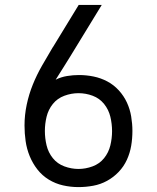

<svg xmlns="http://www.w3.org/2000/svg" viewBox="-20 -755 640 783"><path d="M300 8Q268 8 237 1Q206 -6 179 -22.5Q152 -39 132.5 -64Q113 -89 101 -118.5Q89 -148 84.5 -179.5Q80 -211 80 -243Q80 -286 89 -328.5Q98 -371 114 -410.5Q130 -450 151.5 -487.5Q173 -525 195 -562L196 -563Q196 -563 196 -563Q196 -563 196 -563L301 -735H395L266 -524Q252 -501 237 -477.5Q222 -454 207 -430Q229 -441 253.5 -445Q278 -449 302 -449Q332 -449 361.5 -443Q391 -437 417.5 -423Q444 -409 464.5 -386.5Q485 -364 497.5 -337Q510 -310 515 -280Q520 -250 520 -221Q520 -190 515 -160.5Q510 -131 497.5 -103.5Q485 -76 464 -54Q443 -32 416.5 -17.5Q390 -3 360 2.5Q330 8 300 8ZM300 -66Q329 -66 357.5 -76.5Q386 -87 404.5 -110Q423 -133 430 -162Q437 -191 437 -220Q437 -250 430 -279Q423 -308 404.5 -331Q386 -354 358 -364.5Q330 -375 300 -375Q271 -375 242.5 -364.5Q214 -354 195.5 -331Q177 -308 170 -279Q163 -250 163 -221Q163 -191 170 -162Q177 -133 195.5 -110Q214 -87 242.5 -76.5Q271 -66 300 -66Z"/></svg>

Font: Iosevka Custom Extended
Style: Regular
Weight: 400
Width: 7
Monospace: yes
Designer: Belleve Invis
Foundry: Belleve Invis
Version: Version 11.2.4; ttfautohint (v1.8.4)